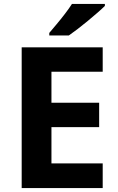

<svg xmlns="http://www.w3.org/2000/svg" viewBox="-20 -954 600 974"><path d="M501 0H90V-714H501V-590H241V-433H483V-309H241V-125H501ZM512 -924Q498 -910 475 -890Q452 -870 425.5 -848Q399 -826 373.5 -806.5Q348 -787 329 -774H230V-787Q246 -806 267.5 -831.5Q289 -857 310 -884.5Q331 -912 345 -934H512Z"/></svg>

Font: Noto Sans Hanifi Rohingya
Style: Regular
Weight: 400
Designer: Monotype Design Team and DaltonMaag
Foundry: Google LLC
Version: Version 2.101